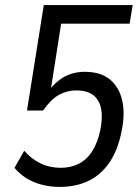

<svg xmlns="http://www.w3.org/2000/svg" viewBox="-20 -725 541 754"><path d="M215 9Q175 9 141 -0.5Q107 -10 81.5 -26.5Q56 -43 37 -66L75 -133Q103 -101 139 -83.5Q175 -66 218 -66Q259 -66 290.5 -82.5Q322 -99 343 -132.5Q364 -166 374 -215Q389 -291 365 -330.5Q341 -370 280 -370Q243 -370 211.5 -352.5Q180 -335 149 -291H86L152 -705H501L489 -632H220L178 -363H168Q195 -402 231 -422.5Q267 -443 313 -443Q375 -443 411.5 -413Q448 -383 460 -330Q472 -277 457 -207Q442 -133 408.5 -85Q375 -37 326 -14Q277 9 215 9Z"/></svg>

Font: Nunito Sans 10pt Condensed Medium
Style: Italic
Weight: 500
Width: 3
Italic angle: -9°
Designer: Vernon Adams
Foundry: Vernon Adams
Version: Version 3.101;gftools[0.9.27]